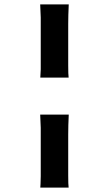

<svg xmlns="http://www.w3.org/2000/svg" viewBox="-20 -767 494 870"><path d="M289.1 -470.2Q289.1 -428.2 291 -415.5H162.6Q164.6 -446.8 164.6 -453.1V-687.5Q164.6 -698.2 162.1 -747.1H291.5Q289.1 -698.2 289.1 -657.7ZM289.1 28.3Q289.1 70.3 291 83H162.6L163.6 66.9Q164.6 50.3 164.6 31.2V-188Q164.6 -198.7 162.1 -247.6H291.5Q289.1 -198.7 289.1 -158.2Z"/></svg>

Font: Hammersmith One
Style: Regular
Weight: 400
Designer: Nicole Fally
Foundry: Nicole Fally
Version: Version 1.003